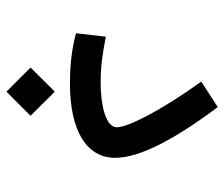

<svg xmlns="http://www.w3.org/2000/svg" viewBox="-72 -448 729 626"><g transform="rotate(90 293.0 -134.5)"><path d="M252.4 2.4C406.7 2.4 494.1 -52.2 494.1 -145.5C494.1 -227.1 429.7 -344.7 328.6 -479.5L245.6 -425.8C341.8 -291.5 394.5 -186 394.5 -150.4C394.5 -111.8 314.5 -97.7 250 -97.7C196.3 -97.7 157.7 -103 99.1 -114.7L87.9 -17.1C143.6 -2.9 192.4 2.4 252.4 2.4ZM278.3 209.5 356.9 130.9 278.3 51.8 199.7 130.9Z"/></g></svg>

Font: Cascadia Mono NF
Style: Regular
Weight: 400
Monospace: yes
Designer: Aaron Bell
Foundry: Saja Typeworks
Version: Version 2404.023